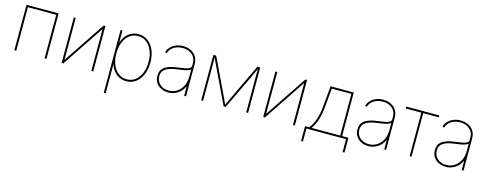

<svg xmlns="http://www.w3.org/2000/svg" viewBox="-28 -1271 5562 2199"><g transform="rotate(15 2753.0 -171.5)"><path d="M470.7 -539.1V0H448.2V-516.6H112.3V0H89.8V-539.1Z M1025.4 0H1002.9V-493.2H1000.5L670.9 0H650.4V-539.1H672.9V-45.4H674.8L1005.4 -539.1H1025.4Z M1205.1 204.1V-539.1H1227.5V-399.4H1230Q1243.2 -443.8 1270.5 -477.1Q1297.9 -510.3 1335.7 -528.6Q1373.5 -546.9 1418.5 -546.9Q1482.4 -546.9 1530.3 -510.7Q1578.1 -474.6 1605 -411.6Q1631.8 -348.6 1631.8 -268.6Q1631.8 -188 1605.2 -124.8Q1578.6 -61.5 1530.8 -25.4Q1482.9 10.7 1418.5 10.7Q1373 10.7 1335.4 -7.6Q1297.9 -25.9 1270.8 -59.1Q1243.7 -92.3 1230 -136.7H1227.5V204.1ZM1418.5 -11.7Q1476.1 -11.7 1519 -45.2Q1562 -78.6 1585.7 -136.5Q1609.4 -194.3 1609.4 -268.6Q1609.4 -342.3 1585.7 -400.1Q1562 -458 1519 -491.2Q1476.1 -524.4 1418.5 -524.4Q1360.4 -524.4 1317.4 -491.2Q1274.4 -458 1251 -400.1Q1227.5 -342.3 1227.5 -268.6Q1227.5 -194.3 1251 -136.5Q1274.4 -78.6 1317.1 -45.2Q1359.9 -11.7 1418.5 -11.7Z M1916.5 10.7Q1871.6 10.7 1833 -7.1Q1794.4 -24.9 1771 -59.8Q1747.6 -94.7 1747.6 -145Q1747.6 -173.3 1757.1 -197.8Q1766.6 -222.2 1789.6 -241.2Q1812.5 -260.3 1853 -274.2Q1893.6 -288.1 1955.6 -295.4Q1995.1 -300.3 2029.1 -306.4Q2063 -312.5 2083.3 -324Q2103.5 -335.4 2103.5 -356.9V-384.8Q2103.5 -426.8 2084 -458Q2064.5 -489.3 2029.1 -506.8Q1993.7 -524.4 1946.8 -524.4Q1906.7 -524.4 1873 -511.5Q1839.4 -498.5 1816.4 -474.9Q1793.5 -451.2 1784.7 -418.5L1762.7 -425.3Q1772.9 -461.9 1799.3 -489.3Q1825.7 -516.6 1864 -531.7Q1902.3 -546.9 1946.8 -546.9Q1987.8 -546.9 2021 -534.7Q2054.2 -522.5 2077.6 -500.5Q2101.1 -478.5 2113.5 -449Q2126 -419.4 2126 -384.8V0H2103.5V-109.4H2101.1Q2085 -73.2 2057.4 -46.4Q2029.8 -19.5 1993.9 -4.4Q1958 10.7 1916.5 10.7ZM1916.5 -11.7Q1968.3 -11.7 2010.7 -38.3Q2053.2 -64.9 2078.4 -114Q2103.5 -163.1 2103.5 -229V-312.5Q2093.3 -304.7 2079.3 -298.6Q2065.4 -292.5 2048.1 -288.1Q2030.8 -283.7 2009 -280.3Q1987.3 -276.9 1962.4 -273.9Q1889.6 -265.1 1847.7 -248Q1805.7 -231 1787.8 -205.6Q1770 -180.2 1770 -145Q1770 -104 1789.6 -74.2Q1809.1 -44.4 1842.3 -28.1Q1875.5 -11.7 1916.5 -11.7Z M2305.7 0V-539.1H2338.9L2540 -117.2Q2545.9 -105 2552 -92Q2558.1 -79.1 2563.7 -66.7Q2569.3 -54.2 2575.2 -41.5Q2581.1 -28.8 2586.9 -16.1H2580.1Q2585.9 -28.8 2591.8 -41.5Q2597.7 -54.2 2603.5 -66.7Q2609.4 -79.1 2615.2 -92Q2621.1 -105 2627 -117.2L2827.6 -539.1H2861.3V0H2838.9V-398.4Q2838.9 -413.6 2838.9 -429Q2838.9 -444.3 2839.1 -459.5Q2839.4 -474.6 2839.4 -490Q2839.4 -505.4 2839.4 -520.5H2842.3Q2833.5 -500.5 2824 -480.2Q2814.5 -460 2805.2 -439.9Q2795.9 -419.9 2786.1 -399.4L2595.7 0H2571.3L2380.9 -399.4Q2371.1 -419.9 2361.6 -439.9Q2352.1 -460 2343 -480.2Q2334 -500.5 2324.2 -520.5H2327.1Q2327.1 -505.4 2327.4 -490Q2327.6 -474.6 2327.9 -459.5Q2328.1 -444.3 2328.1 -429Q2328.1 -413.6 2328.1 -398.4V0Z M3416 0H3393.6V-493.2H3391.1L3061.5 0H3041V-539.1H3063.5V-45.4H3065.4L3396 -539.1H3416Z M3530.8 153.3V-22.5H3580.6Q3600.1 -47.4 3615.2 -75.9Q3630.4 -104.5 3641.8 -137.9Q3653.3 -171.4 3660.9 -210Q3668.5 -248.5 3672.4 -293L3694.8 -539.1H3970.2V-22.5H4045.4V153.3H4022.9V0H3553.2V153.3ZM3608.9 -22.5H3947.8V-516.6H3715.3L3694.8 -293Q3687 -206.1 3666.5 -141.8Q3646 -77.6 3608.9 -22.5Z M4288.6 10.7Q4243.7 10.7 4205.1 -7.1Q4166.5 -24.9 4143.1 -59.8Q4119.6 -94.7 4119.6 -145Q4119.6 -173.3 4129.2 -197.8Q4138.7 -222.2 4161.6 -241.2Q4184.6 -260.3 4225.1 -274.2Q4265.6 -288.1 4327.6 -295.4Q4367.2 -300.3 4401.1 -306.4Q4435.1 -312.5 4455.3 -324Q4475.6 -335.4 4475.6 -356.9V-384.8Q4475.6 -426.8 4456.1 -458Q4436.5 -489.3 4401.1 -506.8Q4365.7 -524.4 4318.8 -524.4Q4278.8 -524.4 4245.1 -511.5Q4211.4 -498.5 4188.5 -474.9Q4165.5 -451.2 4156.7 -418.5L4134.8 -425.3Q4145 -461.9 4171.4 -489.3Q4197.8 -516.6 4236.1 -531.7Q4274.4 -546.9 4318.8 -546.9Q4359.9 -546.9 4393.1 -534.7Q4426.3 -522.5 4449.7 -500.5Q4473.1 -478.5 4485.6 -449Q4498 -419.4 4498 -384.8V0H4475.6V-109.4H4473.1Q4457 -73.2 4429.4 -46.4Q4401.9 -19.5 4366 -4.4Q4330.1 10.7 4288.6 10.7ZM4288.6 -11.7Q4340.3 -11.7 4382.8 -38.3Q4425.3 -64.9 4450.4 -114Q4475.6 -163.1 4475.6 -229V-312.5Q4465.3 -304.7 4451.4 -298.6Q4437.5 -292.5 4420.2 -288.1Q4402.8 -283.7 4381.1 -280.3Q4359.4 -276.9 4334.5 -273.9Q4261.7 -265.1 4219.7 -248Q4177.7 -231 4159.9 -205.6Q4142.1 -180.2 4142.1 -145Q4142.1 -104 4161.6 -74.2Q4181.2 -44.4 4214.4 -28.1Q4247.6 -11.7 4288.6 -11.7Z M4776.9 0V-516.6H4591.8V-539.1H4984.4V-516.6H4799.3V0Z M5206.5 10.7Q5161.6 10.7 5123 -7.1Q5084.5 -24.9 5061 -59.8Q5037.6 -94.7 5037.6 -145Q5037.6 -173.3 5047.1 -197.8Q5056.6 -222.2 5079.6 -241.2Q5102.5 -260.3 5143.1 -274.2Q5183.6 -288.1 5245.6 -295.4Q5285.2 -300.3 5319.1 -306.4Q5353 -312.5 5373.3 -324Q5393.6 -335.4 5393.6 -356.9V-384.8Q5393.6 -426.8 5374 -458Q5354.5 -489.3 5319.1 -506.8Q5283.7 -524.4 5236.8 -524.4Q5196.8 -524.4 5163.1 -511.5Q5129.4 -498.5 5106.4 -474.9Q5083.5 -451.2 5074.7 -418.5L5052.7 -425.3Q5063 -461.9 5089.4 -489.3Q5115.7 -516.6 5154.1 -531.7Q5192.4 -546.9 5236.8 -546.9Q5277.8 -546.9 5311 -534.7Q5344.2 -522.5 5367.7 -500.5Q5391.1 -478.5 5403.6 -449Q5416 -419.4 5416 -384.8V0H5393.6V-109.4H5391.1Q5375 -73.2 5347.4 -46.4Q5319.8 -19.5 5283.9 -4.4Q5248 10.7 5206.5 10.7ZM5206.5 -11.7Q5258.3 -11.7 5300.8 -38.3Q5343.3 -64.9 5368.4 -114Q5393.6 -163.1 5393.6 -229V-312.5Q5383.3 -304.7 5369.4 -298.6Q5355.5 -292.5 5338.1 -288.1Q5320.8 -283.7 5299.1 -280.3Q5277.3 -276.9 5252.4 -273.9Q5179.7 -265.1 5137.7 -248Q5095.7 -231 5077.9 -205.6Q5060.1 -180.2 5060.1 -145Q5060.1 -104 5079.6 -74.2Q5099.1 -44.4 5132.3 -28.1Q5165.5 -11.7 5206.5 -11.7Z"/></g></svg>

Font: Inter 18pt Thin
Style: Regular
Weight: 250
Designer: Rasmus Andersson
Foundry: rsms
Version: Version 4.001;git-66647c0bb